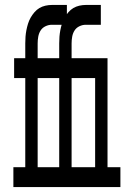

<svg xmlns="http://www.w3.org/2000/svg" viewBox="-20 -755 540 775"><path d="M34 0V-80H82V-440H37V-520H82V-580Q82 -594 83 -607Q84 -620 86.5 -633Q89 -646 93 -659Q97 -672 103.5 -683.5Q110 -695 119 -705.5Q128 -716 139 -722.5Q150 -729 163 -732Q176 -735 189 -735H250V-655H189Q176 -655 163.5 -649Q151 -643 144 -632Q137 -621 134.5 -607.5Q132 -594 132 -580V-520H229V-440H132V-80H193V0ZM171 0V-80H219V-440H174V-520H219V-580Q219 -594 220 -607Q221 -620 223.5 -633Q226 -646 230 -659Q234 -672 240.5 -683.5Q247 -695 256 -705.5Q265 -716 276 -722.5Q287 -729 300 -732Q313 -735 326 -735H387V-655H326Q313 -655 300.5 -649Q288 -643 281 -632Q274 -621 271.5 -607.5Q269 -594 269 -580V-520H366V-440H269V-80H330V0ZM307 0V-80H364V-440H313V-520H414V-80H466V0Z"/></svg>

Font: Iosevka Curly Slab Medium
Style: Regular
Weight: 500
Monospace: yes
Designer: Belleve Invis
Foundry: Belleve Invis
Version: Version 22.1.2; ttfautohint (v1.8.4)